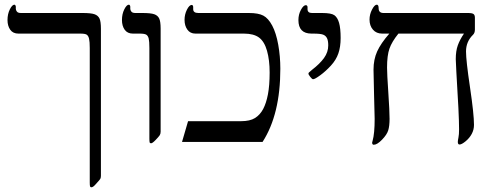

<svg xmlns="http://www.w3.org/2000/svg" viewBox="-20 -609 2130 824"><path d="M413.1 145Q413.1 152.3 411.1 157.2Q409.2 162.1 387.2 185.5Q378.4 194.8 372.1 194.8Q367.7 194.8 366.5 190.9Q365.2 187 365.2 174.8V-402.8Q365.2 -430.2 362.3 -442.6Q359.4 -455.1 352.5 -460Q345.7 -464.8 324.2 -464.8H59.1Q35.6 -464.8 23.9 -481.4Q12.2 -498 12.2 -522.9Q12.2 -548.8 22.2 -568.8Q32.2 -588.9 42 -588.9Q44.4 -588.9 46.1 -585.9Q47.9 -583 47.9 -580.1V-570.8Q47.9 -565.4 52.5 -559.3Q57.1 -553.2 69.8 -553.2H335Q370.6 -553.2 385.7 -547.9Q400.9 -542.5 407 -529.5Q413.1 -516.6 413.1 -485.8Z M669.4 -43.9Q669.4 -34.7 665.3 -28.3Q661.1 -22 647.7 -8.1Q634.3 5.9 628.4 5.9Q623.5 5.9 622.3 2.2Q621.1 -1.5 621.1 -14.2V-402.8Q621.1 -431.2 618.2 -443.4Q615.2 -455.6 607.7 -460.2Q600.1 -464.8 579.1 -464.8H550.3Q526.9 -464.8 515.1 -481.4Q503.4 -498 503.4 -522.9Q503.4 -548.8 513.4 -568.8Q523.4 -588.9 533.2 -588.9Q535.6 -588.9 537.4 -585.9Q539.1 -583 539.1 -580.1V-570.8Q539.1 -565.4 543.7 -559.3Q548.3 -553.2 561 -553.2H591.3Q627 -553.2 642.1 -547.9Q657.2 -542.5 663.3 -529.5Q669.4 -516.6 669.4 -485.8Z M1183.1 -314Q1183.1 -118.2 1106.9 0H761.2L787.1 -88.9H1014.2Q1052.7 -88.9 1074.5 -102.5Q1096.2 -116.2 1109.4 -141.1Q1122.6 -166 1129.9 -204.3Q1137.2 -242.7 1137.2 -297.9Q1137.2 -351.1 1126 -390.9Q1114.7 -430.7 1091.8 -447.8Q1068.8 -464.8 1026.9 -464.8H818.8Q796.4 -464.8 784.2 -481.7Q772 -498.5 772 -523.9Q772 -546.9 782.2 -567.4Q792.5 -587.9 803.2 -587.9Q805.7 -587.9 807.4 -585Q809.1 -582 809.1 -579.1V-569.8Q809.1 -553.2 831.1 -553.2H1047.9Q1088.9 -553.2 1110.1 -542Q1131.3 -530.8 1148.2 -499.3Q1165 -467.8 1174.1 -417.2Q1183.1 -366.7 1183.1 -314Z M1441.9 -445.8Q1441.9 -407.7 1432.1 -379.6Q1422.4 -351.6 1400.1 -327.4Q1377.9 -303.2 1354.5 -286.1Q1331.1 -269 1323.7 -269Q1319.3 -269 1311.5 -279.1Q1303.7 -289.1 1303.7 -293Q1303.7 -296.9 1308.1 -299.8L1318.8 -309.1Q1352.5 -335 1370.6 -360.1Q1388.7 -385.3 1388.7 -414.1Q1388.7 -434.6 1383.3 -445.3Q1377.9 -456.1 1366.5 -460.4Q1355 -464.8 1323.7 -464.8H1316.9Q1260.7 -464.8 1260.7 -522.9Q1260.7 -546.9 1271.5 -566.9Q1282.2 -586.9 1293 -586.9Q1295.4 -586.9 1297.6 -584.5Q1299.8 -582 1299.8 -579.1V-569.8Q1299.8 -553.2 1318.8 -553.2H1362.8Q1401.9 -553.2 1415.3 -543.5Q1428.7 -533.7 1435.3 -510.5Q1441.9 -487.3 1441.9 -445.8Z M2018.1 -481.9Q2018.1 -467.8 2010.3 -460Q1980 -430.7 1980 -388.2Q1980 -349.1 1997.1 -234.4Q2014.2 -119.1 2014.2 -73.2Q2014.2 -52.2 2004.6 -34.4Q1995.1 -16.6 1978.3 -2.7Q1961.4 11.2 1952.1 11.2Q1944.8 11.2 1944.8 0Q1944.8 -5.9 1947.5 -18.6Q1950.2 -31.2 1950.2 -54.2Q1950.2 -114.7 1938.5 -300.8L1936 -355Q1936 -390.1 1944.8 -414.6Q1953.6 -439 1971.2 -464.8H1689.9Q1661.6 -429.7 1651.4 -400.4Q1641.1 -371.1 1641.1 -318.8Q1641.1 -292 1646.5 -212.4Q1651.9 -132.3 1651.9 -99.1Q1651.9 -68.4 1646.2 -49.8Q1640.6 -31.2 1619.6 -9.5Q1598.6 12.2 1584 12.2Q1577.1 12.2 1577.1 2.9L1579.1 -4.9Q1587.9 -35.6 1587.9 -99.1L1585.4 -199.2L1583 -310.1Q1583 -353.5 1598.6 -388.2Q1614.3 -422.9 1650.9 -464.8H1620.1Q1595.2 -464.8 1580.6 -481.7Q1565.9 -498.5 1565.9 -524.9Q1565.9 -547.4 1576.7 -568.1Q1587.4 -588.9 1597.2 -588.9Q1605 -588.9 1605 -573.2Q1605 -553.2 1626 -553.2H1988.3Q2006.3 -553.2 2012.2 -548.8Q2018.1 -544.4 2018.1 -533.2Z"/></svg>

Font: Tinos
Style: Regular
Weight: 400
Designer: Steve Matteson
Foundry: Monotype Imaging Inc.
Version: Version 1.23